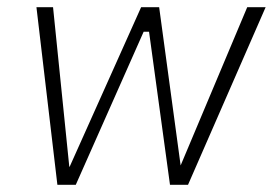

<svg xmlns="http://www.w3.org/2000/svg" viewBox="-20 -512 757 532"><path d="M139 0 81 -492H127L172 -50H173L371 -492H421L481 -50H479L665 -492H716L501 0H451L393 -424H378L190 0Z"/></svg>

Font: Nunito Sans 7pt Condensed ExtraLight
Style: Italic
Weight: 250
Width: 3
Italic angle: -9°
Designer: Vernon Adams
Foundry: Vernon Adams
Version: Version 3.101;gftools[0.9.27]